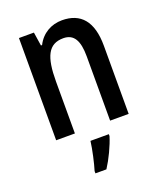

<svg xmlns="http://www.w3.org/2000/svg" viewBox="-142 -641 803 953"><g transform="rotate(-20 259.5 -164.5)"><path d="M299 -550C243 -550 192 -522 165 -468H159L148 -540H69V0H168V-274C168 -405 196 -464 275 -464C331 -464 354 -422 354 -340V0H452V-360C452 -489 398 -550 299 -550ZM325 71V61H228C223 103 207 174 196 209V221H254C282 178 311 117 325 71Z"/></g></svg>

Font: Noto Sans Sinhala UI Condensed Medium
Style: Regular
Weight: 500
Width: 3
Designer: Jelle Bosma - Monotype Design Team
Foundry: Monotype Imaging Inc.
Version: Version 2.006